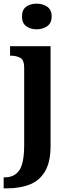

<svg xmlns="http://www.w3.org/2000/svg" viewBox="-38 -788 383 1048"><path d="M162 -628Q128 -628 105 -645Q82 -662 82 -698Q82 -735 105 -751.5Q128 -768 162 -768Q195 -768 219.5 -751.5Q244 -735 244 -698Q244 -662 219.5 -645Q195 -628 162 -628ZM-18 240V180H-11Q40 180 67 142Q94 104 94 1V-418Q94 -461 72.5 -472.5Q51 -484 21 -484H17V-536H238V8Q238 97 207.5 148Q177 199 123.5 219.5Q70 240 1 240Z"/></svg>

Font: Noto Serif Thai SemiCondensed
Style: Bold
Weight: 700
Width: 4
Designer: Monotype Design Team
Foundry: Monotype Imaging Inc.
Version: Version 2.002; ttfautohint (v1.8.4.7-5d5b)